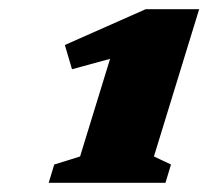

<svg xmlns="http://www.w3.org/2000/svg" viewBox="-20 -727 452 416"><path d="M153.5 -388 218.5 -599.5 136 -577 120.5 -629.5 295.5 -707H411.5L313.5 -388L350.5 -370.5L338.5 -331H85.5L97.5 -370.5Z"/></svg>

Font: Newsreader Caption ExtraBold
Style: Italic
Weight: 800
Italic angle: -17°
Designer: Hugues Gentile
Foundry: Production Type
Version: Version 1.001